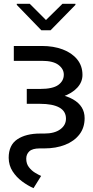

<svg xmlns="http://www.w3.org/2000/svg" viewBox="-20 -770 489 1009"><path d="M52.6 -528.4H200.3Q261.4 -528.4 309.5 -510.3Q357.6 -492.2 385.5 -458.1Q413.4 -424 413.4 -376.4Q413.4 -338.8 385.8 -308.9Q358.3 -279.1 308.4 -261.7Q258.5 -244.3 191.8 -244.3H120.7V-302.6H190.3Q257.5 -302.6 286.4 -323.7Q315.3 -344.8 315.3 -377.8Q315.3 -407.7 287.1 -429Q258.9 -450.3 200.3 -450.3H52.6ZM120.7 -282.7H191.8Q302.6 -282.7 363.6 -247.9Q424.7 -213.1 424.7 -149.1Q424.7 -98.7 397.2 -63.2Q369.7 -27.7 321.9 -8.9Q274.1 9.9 213.1 9.9H188.9Q150.6 9.9 134.2 25.2Q117.9 40.5 117.9 63.9Q117.9 90.2 131.6 108.1Q145.2 126.1 163.5 137.3Q181.8 148.4 196 154.8L156.2 218.8Q125.7 205.3 95.9 183.2Q66.1 161.2 46.2 130.3Q26.3 99.4 25.6 59.7Q25.6 -7.5 70.8 -37.8Q116.1 -68.2 191.8 -68.2H213.1Q266.3 -68.2 296.5 -90.2Q326.7 -112.2 326.7 -146.3Q326.7 -185.7 291.5 -205.1Q256.4 -224.4 190.3 -224.4H120.7ZM136.4 -750 221.6 -664.8 308.2 -750H376.4V-744.3L245.7 -610.8H197.4L68.2 -744.3V-750Z"/></svg>

Font: DeltaSans
Style: Regular
Weight: 400
Designer: Rasmus Andersson
Foundry: rsms
Version: Version 3.012